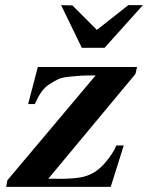

<svg xmlns="http://www.w3.org/2000/svg" viewBox="-20 -731 590 751"><path d="M516 -469 510 -442 169 -32Q280 -29 318 -43Q358 -56 390 -93Q422 -130 435 -162H464L413 0H4L9 -26L354 -436Q315 -436 297.5 -435Q280 -434 251 -431Q222 -428 207.5 -421Q193 -414 174 -402Q155 -390 141.5 -370.5Q128 -351 116 -324H90L128 -469ZM539 -711 389 -544H300L219 -711Q224 -711 235 -710.5Q246 -710 254 -710H263L359 -614L482 -711Z"/></svg>

Font: GFS Artemisia
Style: Bold Italic
Weight: 700
Italic angle: -12°
Designer: Designed by Takis Katsoulidis and George D. Matthiopoulos.
Foundry: Designed by Takis Katsoulidis and George D. Matthiopoulos.
Version: Version 1.0